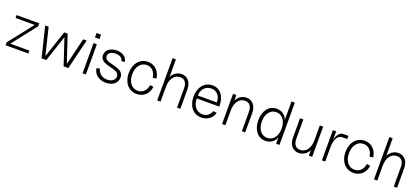

<svg xmlns="http://www.w3.org/2000/svg" viewBox="52 -1837 6520 2989"><g transform="rotate(20 3311.5 -342.0)"><path d="M60 0H437V-48H120L437 -452V-500H60V-452H377L60 -48Z M656 0H734L878 -431L1021 0H1099L1221 -500H1164L1055 -53L906 -500H849L700 -53L591 -500H534Z M1335 0H1390V-500H1335ZM1326 -590H1400V-664H1326Z M1724 16C1836 16 1914 -47 1914 -139C1914 -325 1595 -249 1595 -380C1595 -437 1655 -463 1718 -463C1777 -463 1830 -440 1839 -383L1893 -391C1881 -477 1803 -516 1717 -516C1624 -516 1537 -470 1537 -376C1537 -197 1856 -277 1856 -134C1856 -71 1793 -37 1726 -37C1647 -37 1583 -83 1564 -159L1511 -151C1525 -44 1614 16 1724 16Z M2234 16C2347 16 2431 -61 2444 -178L2386 -186C2375 -95 2315 -37 2233 -37C2133 -37 2067 -122 2067 -249C2067 -377 2134 -463 2232 -463C2315 -463 2375 -402 2386 -308L2444 -316C2430 -436 2346 -516 2233 -516C2101 -516 2009 -406 2009 -249C2009 -92 2101 16 2234 16Z M2900 -319V0H2955V-319C2955 -439 2891 -516 2793 -516C2720 -516 2657 -473 2627 -409V-700H2572V0H2627V-243C2627 -376 2690 -463 2787 -463C2860 -463 2900 -413 2900 -319Z M3306 16C3406 16 3484 -43 3508 -135L3449 -143C3430 -78 3375 -37 3306 -37C3207 -37 3140 -119 3140 -240H3513V-248C3513 -411 3431 -516 3303 -516C3173 -516 3082 -407 3082 -249C3082 -91 3172 16 3306 16ZM3455 -288H3140C3140 -390 3207 -463 3302 -463C3394 -463 3455 -394 3455 -288Z M3974 -319V0H4029V-319C4029 -439 3965 -516 3867 -516C3794 -516 3731 -473 3701 -409V-500H3646V0H3701V-243C3701 -376 3764 -463 3861 -463C3934 -463 3974 -413 3974 -319Z M4366 16C4451 16 4518 -33 4542 -106V0H4597V-700H4542V-394C4518 -467 4451 -516 4366 -516C4241 -516 4156 -409 4156 -250C4156 -91 4240 16 4366 16ZM4378 -37C4280 -37 4214 -122 4214 -250C4214 -378 4280 -463 4378 -463C4476 -463 4542 -378 4542 -250C4542 -122 4476 -37 4378 -37Z M4918 16C4991 16 5054 -27 5084 -91V0H5139V-500H5084V-257C5084 -124 5021 -37 4924 -37C4851 -37 4811 -87 4811 -181V-500H4756V-181C4756 -61 4820 16 4918 16Z M5300 0H5355V-238C5355 -374 5401 -447 5486 -447H5558V-500H5476C5418 -500 5373 -446 5355 -364V-500H5300Z M5825 16C5938 16 6022 -61 6035 -178L5977 -186C5966 -95 5906 -37 5824 -37C5724 -37 5658 -122 5658 -249C5658 -377 5725 -463 5823 -463C5906 -463 5966 -402 5977 -308L6035 -316C6021 -436 5937 -516 5824 -516C5692 -516 5600 -406 5600 -249C5600 -92 5692 16 5825 16Z M6491 -319V0H6546V-319C6546 -439 6482 -516 6384 -516C6311 -516 6248 -473 6218 -409V-700H6163V0H6218V-243C6218 -376 6281 -463 6378 -463C6451 -463 6491 -413 6491 -319Z"/></g></svg>

Font: Uncut Sans Light
Style: Regular
Weight: 300
Designer: Kasper Nordkvist
Foundry: UNCUT.wtf
Version: Version 1.304;Glyphs 3.2 (3246)